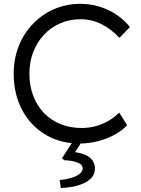

<svg xmlns="http://www.w3.org/2000/svg" viewBox="-20 -727 723 986"><path d="M387.7 10Q314.1 10 252.4 -16Q190.7 -42 145.2 -90.2Q99.7 -138.3 75 -204.2Q50.4 -270 50.4 -348.7Q50.4 -425.3 76.4 -490.5Q102.3 -555.7 149.2 -604.5Q196 -653.3 258.3 -680.3Q320.7 -707.3 393.7 -707.3Q445.4 -707.3 493.2 -692.2Q541 -677 580.5 -650Q620 -623 647 -588L593.3 -532.9Q549.9 -579 499.7 -603.7Q449.5 -628.3 393.7 -628.3Q338 -628.3 289.9 -607.5Q241.8 -586.6 206.4 -549.2Q171.1 -511.9 151 -460.6Q131 -409.4 131 -348.7Q131 -286.3 150.7 -234.9Q170.4 -183.5 206.1 -146.4Q241.8 -109.4 291.2 -89.5Q340.6 -69.7 399.7 -69.7Q436.7 -69.7 471.7 -79.2Q506.8 -88.7 537.1 -106.5Q567.5 -124.4 592.2 -148.7L633 -84.3Q607.7 -56.6 568.8 -35.3Q530 -14 483.2 -2Q436.4 10 387.7 10ZM292.4 238.3 286.4 197.4Q312.5 195.7 339.8 188.4Q367.2 181.1 385.8 168.1Q404.5 155.1 404.5 138Q404.5 121.3 387.8 112.5Q371.2 103.6 349.5 99.8Q327.8 96 311.1 96L298.1 86L364.1 -15.9H410.6L365.6 54.4Q417.9 61.7 442.8 83.7Q467.6 105.7 467.6 139Q467.6 165.3 451.8 183.8Q436 202.3 410.1 214.1Q384.3 225.9 353.5 231.8Q322.7 237.6 292.4 238.3Z"/></svg>

Font: Lexend Medium
Style: Regular
Weight: 500
Designer: Bonnie Shaver-Troup, Thomas Jockin
Foundry: Lexend
Version: Version 1.005